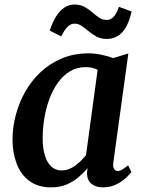

<svg xmlns="http://www.w3.org/2000/svg" viewBox="-20 -798 618 828"><path d="M469 -99.5Q466 -78 472.2 -69.2Q478.5 -60.5 488 -60.5Q496 -60.5 506.2 -66.2Q516.5 -72 532.5 -85L546.5 -56Q541.5 -48.5 525 -32.5Q508.5 -16.5 482.5 -3.2Q456.5 10 423.5 10Q394 10 375 -4.8Q356 -19.5 355 -51.5L357.5 -72.5Q340.5 -52.5 318.2 -33.5Q296 -14.5 266.8 -2.2Q237.5 10 200.5 10Q143.5 10 106.5 -17.8Q69.5 -45.5 51.8 -92.2Q34 -139 34 -196.5Q34 -249 48 -302Q62 -355 89 -402.8Q116 -450.5 156 -487.8Q196 -525 247.8 -546.5Q299.5 -568 362.5 -568Q388 -568 417.8 -561.8Q447.5 -555.5 468.5 -547.5L533.5 -567.5ZM401 -497Q389.5 -503 376.2 -505.8Q363 -508.5 349.5 -508.5Q311 -508.5 281.2 -490.2Q251.5 -472 229.2 -440.8Q207 -409.5 192.5 -369.8Q178 -330 171 -286.8Q164 -243.5 164 -202Q164 -157.5 174 -126.2Q184 -95 202.2 -79Q220.5 -63 245 -63Q262.5 -63 277.8 -69Q293 -75 306.2 -85Q319.5 -95 330.8 -106.5Q342 -118 351 -129ZM194.5 -666Q206.5 -703.5 222.8 -728.5Q239 -753.5 258.8 -766Q278.5 -778.5 300.5 -778.5Q326 -778.5 344.2 -768.5Q362.5 -758.5 377.5 -745.2Q392.5 -732 407.2 -722Q422 -712 440 -712Q456 -712 468.8 -724.2Q481.5 -736.5 493 -768.5L547.5 -748.5Q538 -706 522.5 -679.8Q507 -653.5 486.2 -641.8Q465.5 -630 440 -630Q416 -630 397 -640Q378 -650 362.5 -663Q347 -676 332.5 -686Q318 -696 302 -696Q285 -696 271.5 -682.8Q258 -669.5 244 -641Z"/></svg>

Font: Merriweather Light 18pt SemiBold
Style: Italic
Weight: 600
Italic angle: -7.8°
Version: Version 2.101